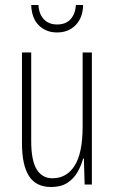

<svg xmlns="http://www.w3.org/2000/svg" viewBox="-20 -739 458 769"><path d="M348 -529V0H319L316 -104H313Q305 -75 290 -49Q275 -23 249.5 -6.5Q224 10 185 10Q124 10 96 -34Q68 -78 68 -165V-529H105V-174Q105 -96 127 -60.5Q149 -25 190 -25Q247 -25 279 -75.5Q311 -126 311 -233V-529ZM313 -719Q312 -669 283.5 -639Q255 -609 208 -609Q165 -609 136 -637Q107 -665 105 -719H134Q136 -683 155.5 -662Q175 -641 209 -641Q244 -641 263 -662.5Q282 -684 284 -719Z"/></svg>

Font: Noto Sans Gujarati UI ExtraCondensed ExtraLight
Style: Regular
Weight: 200
Width: 2
Designer: Jelle Bosma - Monotype Design Team, Universal Thirst
Foundry: Monotype Imaging Inc.
Version: Version 2.106; ttfautohint (v1.8.4.7-5d5b)